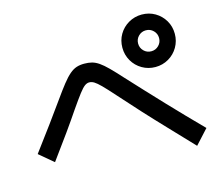

<svg xmlns="http://www.w3.org/2000/svg" viewBox="-108 -931 1217 1061"><g transform="rotate(-15 500.0 -400.0)"><path d="M785 -490Q744 -490 709.5 -510Q675 -530 655 -564.5Q635 -599 635 -640Q635 -682 655 -716Q675 -750 709.5 -770Q744 -790 785 -790Q827 -790 861 -770Q895 -750 915 -716Q935 -682 935 -640Q935 -599 915 -564.5Q895 -530 860.5 -510Q826 -490 785 -490ZM785 -580Q810 -580 827.5 -597.5Q845 -615 845 -640Q845 -665 827.5 -682.5Q810 -700 785 -700Q760 -700 742.5 -682.5Q725 -665 725 -640Q725 -615 742.5 -597.5Q760 -580 785 -580ZM894 -10Q823 -85 761.5 -149.5Q700 -214 644.5 -274.5Q589 -335 534 -397Q495 -441 472.5 -463.5Q450 -486 436 -494.5Q422 -503 408 -503Q395 -503 382 -493.5Q369 -484 349 -458Q329 -432 293 -380Q258 -328 214.5 -267Q171 -206 112 -126L31 -194Q91 -274 137.5 -337.5Q184 -401 221 -453Q255 -501 279.5 -532Q304 -563 324 -580Q344 -597 363.5 -603.5Q383 -610 408 -610Q432 -610 451.5 -605Q471 -600 491.5 -586Q512 -572 538.5 -545.5Q565 -519 603 -477Q698 -374 786.5 -280.5Q875 -187 969 -92Z"/></g></svg>

Font: M PLUS 1 Thin Medium
Style: Regular
Weight: 500
Version: Version 1.001